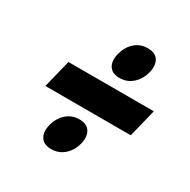

<svg xmlns="http://www.w3.org/2000/svg" viewBox="-172 -955 1087 1100"><g transform="rotate(30 371.5 -405.0)"><path d="M439.9 -129.9Q427.2 -80.1 391.6 -48.1Q356 -16.1 306.2 -16.1Q256.3 -16.1 236.3 -48.1Q216.3 -80.1 229 -129.9Q241.7 -180.7 277.3 -212.9Q313 -245.1 362.8 -245.1Q412.6 -245.1 432.6 -212.9Q452.6 -180.7 439.9 -129.9ZM708 -498 662.1 -313H97.2L143.1 -498ZM575.2 -679.2Q562.5 -629.4 526.9 -597.2Q491.2 -564.9 441.9 -564.9Q391.6 -564.9 372.1 -596.9Q352.5 -628.9 365.2 -679.2Q377.9 -730 413.1 -762Q448.2 -793.9 498 -793.9Q548.8 -793.9 568.4 -762Q587.9 -730 575.2 -679.2Z"/></g></svg>

Font: Sinkin Sans 900 X Black Italic
Style: Regular
Weight: 950
Italic angle: -112°
Designer: Keith Bates
Foundry: K-Type
Version: Sinkin Sans (version 1.0)  by Keith Bates   •   © 2014   www